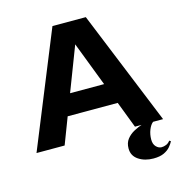

<svg xmlns="http://www.w3.org/2000/svg" viewBox="-129 -812 1052 1134"><g transform="rotate(-15 397.5 -245.0)"><path d="M612 0 550 -162H244L182 0H10L295 -700H499L784 0ZM397 -561 293 -290H501ZM795 138Q788 152 774 169Q760 186 735 198Q710 210 670 210Q617 210 579.5 185Q542 160 542 115Q542 81 559.5 58.5Q577 36 603.5 21.5Q630 7 659 -2.5Q688 -12 711 -19L723 0Q707 12 696 39.5Q685 67 685 99Q685 127 700 142.5Q715 158 733 158Q747 158 761.5 152Q776 146 786 132Z"/></g></svg>

Font: Copperplate Sans CC
Style: Bold
Weight: 700
Designer: indestructible type*
Foundry: Cowboy Collective
Version: Version 1.000